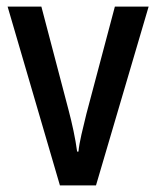

<svg xmlns="http://www.w3.org/2000/svg" viewBox="-20 -560 472 580"><path d="M161 0 3 -540H105L187 -228Q195 -198 202 -165Q209 -132 213 -102H217Q219 -123 226 -153.5Q233 -184 241 -216L327 -540H429L270 0Z"/></svg>

Font: Noto Sans Myanmar Condensed Medium
Style: Regular
Weight: 500
Width: 3
Designer: Monotype Design Team
Foundry: Monotype Imaging Inc.
Version: Version 2.107; ttfautohint (v1.8.4.7-5d5b)